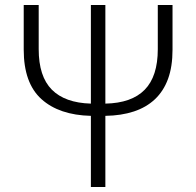

<svg xmlns="http://www.w3.org/2000/svg" viewBox="-20 -749 787 769"><path d="M671 -729V-550Q671 -482 653 -433Q635 -384 600.5 -351.5Q566 -319 516 -302.5Q466 -286 402 -285V0H344V-285Q217 -288 146 -352Q75 -416 75 -550V-729H135V-552Q135 -443 187.5 -390Q240 -337 344 -334V-729H402V-334Q507 -336 559.5 -389.5Q612 -443 612 -552V-729Z"/></svg>

Font: SpoqaHanSansJP-Light
Style: Regular
Weight: 300
Designer: [Source Han Sans]
Ryoko NISHIZUKA  (kana & ideographs); Paul D. Hunt (Latin, Greek & Cyrillic); Wenlong ZHANG  (bopomofo
Foundry: Spoqa (http://bi.spoqa.com)
Version: Version 1.002.20150607